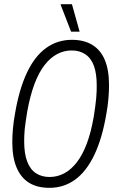

<svg xmlns="http://www.w3.org/2000/svg" viewBox="-20 -889 554 921"><path d="M217 12Q158 12 119 -12.5Q80 -37 59.5 -85.5Q39 -134 39 -207Q39 -237 42 -271.5Q45 -306 52 -344Q72 -462 109.5 -541Q147 -620 201.5 -659Q256 -698 325 -698Q383 -698 423 -673.5Q463 -649 483 -601Q503 -553 503 -480Q503 -450 500 -415Q497 -380 490 -342Q470 -224 432 -145Q394 -66 340 -27Q286 12 217 12ZM218 -40Q255 -40 288 -57.5Q321 -75 348.5 -110.5Q376 -146 396.5 -200.5Q417 -255 430 -331Q434 -357 437 -379Q440 -401 441.5 -418.5Q443 -436 443.5 -450.5Q444 -465 444 -478Q444 -536 430.5 -573Q417 -610 389.5 -628.5Q362 -647 324 -647Q287 -647 254 -629.5Q221 -612 193.5 -576.5Q166 -541 145.5 -486.5Q125 -432 111 -356Q107 -330 103.5 -308Q100 -286 98.5 -269Q97 -252 96.5 -238Q96 -224 96 -210Q96 -152 110.5 -114Q125 -76 152.5 -58Q180 -40 218 -40ZM321 -737 271 -866 272 -869H325L362 -737Z"/></svg>

Font: Archivo ExtraCondensed ExtraLight
Style: Italic
Weight: 250
Width: 2
Italic angle: -10°
Designer: Hector Gatti
Foundry: Omnibus-Type
Version: Version 2.001